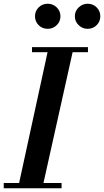

<svg xmlns="http://www.w3.org/2000/svg" viewBox="-26 -1006 556 1026"><path d="M70 0 234 -754H368L200 0ZM-6 0V-28H303V0ZM145 -727V-754H444V-727ZM442 -852Q415 -852 394.5 -871.5Q374 -891 374 -919Q374 -947 394.5 -966.5Q415 -986 442 -986Q471 -986 490.5 -966.5Q510 -947 510 -919Q510 -891 490.5 -871.5Q471 -852 442 -852ZM229 -852Q200 -852 180.5 -871.5Q161 -891 161 -919Q161 -947 180.5 -966.5Q200 -986 229 -986Q257 -986 277 -966.5Q297 -947 297 -919Q297 -891 277 -871.5Q257 -852 229 -852Z"/></svg>

Font: Libre Bodoni Medium
Style: Italic
Weight: 500
Italic angle: -13°
Designer: Pablo Impallari, Rodrigo Fuenzalida
Foundry: Impallari Type
Version: Version 2.005;gftools[0.9.23]